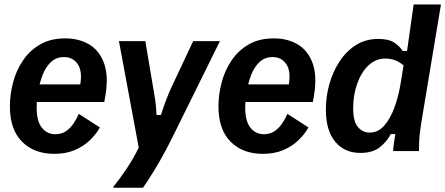

<svg xmlns="http://www.w3.org/2000/svg" viewBox="-20 -687 2025 873"><path d="M226.7 12.5Q135 12.5 80 -42.9Q25 -98.3 25 -203.3Q25 -256.7 39.2 -311.2Q53.3 -365.8 84.2 -411.7Q115 -457.5 162.5 -485Q210 -512.5 276.7 -512.5Q340 -512.5 386.2 -484.6Q432.5 -456.7 453.3 -398.8Q474.2 -340.8 459.2 -252.5L454.2 -223.3H116.7L119.2 -303.3H345Q355 -365 332.9 -396.2Q310.8 -427.5 271.7 -427.5Q235 -427.5 210.8 -404.2Q186.7 -380.8 172.9 -344.2Q159.2 -307.5 152.9 -268.3Q146.7 -229.2 146.7 -196.7Q146.7 -135.8 170.4 -106.2Q194.2 -76.7 231.7 -76.7Q259.2 -76.7 279.2 -90Q299.2 -103.3 313.8 -124.6Q328.3 -145.8 338.3 -169.2L434.2 -107.5Q415.8 -75 387.1 -47.9Q358.3 -20.8 318.8 -4.2Q279.2 12.5 226.7 12.5Z M495.8 166.7V161.7Q525.8 125 557.1 77.9Q588.3 30.8 610.8 -15.8L520.8 -500H640.8L676.7 -286.7Q681.7 -260.8 685.8 -232.5Q690 -204.2 691.7 -164.2H711.7Q725 -205.8 736.7 -235.8Q748.3 -265.8 758.3 -287.5L858.3 -500H980L778.3 -91.7Q733.3 0.8 693.8 67.1Q654.2 133.3 630 166.7Z M1175 12.5Q1083.3 12.5 1028.3 -42.9Q973.3 -98.3 973.3 -203.3Q973.3 -256.7 987.5 -311.2Q1001.7 -365.8 1032.5 -411.7Q1063.3 -457.5 1110.8 -485Q1158.3 -512.5 1225 -512.5Q1288.3 -512.5 1334.6 -484.6Q1380.8 -456.7 1401.7 -398.8Q1422.5 -340.8 1407.5 -252.5L1402.5 -223.3H1065L1067.5 -303.3H1293.3Q1303.3 -365 1281.2 -396.2Q1259.2 -427.5 1220 -427.5Q1183.3 -427.5 1159.2 -404.2Q1135 -380.8 1121.2 -344.2Q1107.5 -307.5 1101.2 -268.3Q1095 -229.2 1095 -196.7Q1095 -135.8 1118.8 -106.2Q1142.5 -76.7 1180 -76.7Q1207.5 -76.7 1227.5 -90Q1247.5 -103.3 1262.1 -124.6Q1276.7 -145.8 1286.7 -169.2L1382.5 -107.5Q1364.2 -75 1335.4 -47.9Q1306.7 -20.8 1267.1 -4.2Q1227.5 12.5 1175 12.5Z M1618.3 8.3Q1546.7 8.3 1504.2 -42.5Q1461.7 -93.3 1461.7 -189.2Q1461.7 -247.5 1477.5 -304.2Q1493.3 -360.8 1523.8 -407.5Q1554.2 -454.2 1598.3 -482.1Q1642.5 -510 1700 -510Q1748.3 -510 1773.8 -492.5Q1799.2 -475 1810.8 -455H1830.8L1860.8 -666.7H1985L1895.8 -130.8Q1892.5 -109.2 1889.6 -86.7Q1886.7 -64.2 1885.8 -42.1Q1885 -20 1885 0H1767.5Q1768.3 -16.7 1771.3 -37.9Q1774.2 -59.2 1777.5 -77.5H1756.7Q1740.8 -45 1707.9 -18.3Q1675 8.3 1618.3 8.3ZM1660.8 -84.2Q1699.2 -84.2 1726.7 -115.4Q1754.2 -146.7 1772.5 -195.8Q1790.8 -245 1800 -298.3L1815 -390Q1799.2 -403.3 1778.8 -412.1Q1758.3 -420.8 1732.5 -420.8Q1688.3 -420.8 1655.4 -389.6Q1622.5 -358.3 1604.2 -306.7Q1585.8 -255 1585.8 -194.2Q1585.8 -135.8 1607.1 -110Q1628.3 -84.2 1660.8 -84.2Z"/></svg>

Font: Familjen Grotesk SemiBold
Style: Italic
Weight: 600
Italic angle: -9.46201°
Designer: Anders Wikstroem, Jonas Baeckman, Matilda Gysing, Kristian Moeller
Foundry: Familjen STHLM AB
Version: Version 2.002